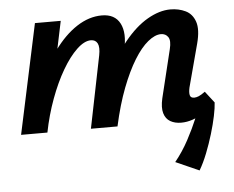

<svg xmlns="http://www.w3.org/2000/svg" viewBox="-47 -483 896 734"><g transform="rotate(-5 400.5 -116.5)"><path d="M636 7Q612 7 594.5 -3Q577 -13 570.5 -35Q564 -57 572 -92L617 -277Q625 -309 615.5 -323Q606 -337 588 -337Q565 -337 538 -315Q511 -293 484.5 -250Q458 -207 434 -144.5Q410 -82 392 0H320Q342 -108 377 -188.5Q412 -269 455 -322Q498 -375 544 -401.5Q590 -428 632 -428Q664 -428 690 -415.5Q716 -403 726.5 -372.5Q737 -342 723 -289L679 -124Q675 -106 677.5 -95Q680 -84 694 -84Q702 -84 711.5 -88Q721 -92 736 -103L770 -59Q748 -37 725 -22.5Q702 -8 680 -0.5Q658 7 636 7ZM22 0 112 -421H211L123 0ZM60 0Q80 -97 112 -175.5Q144 -254 185 -310.5Q226 -367 273 -397.5Q320 -428 369 -428Q419 -428 438.5 -390.5Q458 -353 443 -289L375 0H290L346 -277Q352 -308 344.5 -322.5Q337 -337 319 -337Q294 -337 265 -309.5Q236 -282 208.5 -235Q181 -188 158.5 -127Q136 -66 123 0ZM690 195 600 155Q630 118 652.5 76Q675 34 691.5 -5.5Q708 -45 718 -74L770 -59Q769 -39 762.5 -7.5Q756 24 745 60.5Q734 97 720 132.5Q706 168 690 195Z"/></g></svg>

Font: Ysabeau Infant
Style: Bold Italic
Weight: 700
Italic angle: -12°
Designer: Christian Thalmann (Catharsis Fonts)
Version: Version 2.001;gftools[0.9.30]; featfreeze: ss01,ss02,lnum